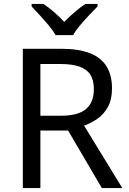

<svg xmlns="http://www.w3.org/2000/svg" viewBox="-20 -964 662 984"><path d="M294 -714Q383 -714 440.5 -691.5Q498 -669 526 -624Q554 -579 554 -511Q554 -454 533 -416Q512 -378 479.5 -355.5Q447 -333 411 -320L607 0H502L329 -295H187V0H97V-714ZM289 -636H187V-371H294Q381 -371 421 -405.5Q461 -440 461 -507Q461 -554 442.5 -582Q424 -610 386 -623Q348 -636 289 -636ZM265 -784Q252 -807 230 -833.5Q208 -860 184 -886Q160 -912 142 -931V-944H202Q228 -927 256 -903Q284 -879 309 -852Q336 -879 364 -903Q392 -927 418 -944H480V-931Q461 -912 436.5 -886Q412 -860 389.5 -833.5Q367 -807 355 -784Z"/></svg>

Font: Noto Sans Myanmar
Style: Regular
Weight: 400
Designer: Monotype Design Team
Foundry: Monotype Imaging Inc.
Version: Version 2.107